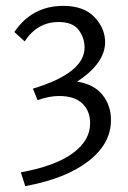

<svg xmlns="http://www.w3.org/2000/svg" viewBox="-20 -439 435 654"><path d="M243 -161Q300 -152 329 -116Q358 -80 358 -30Q358 51 280.5 110.5Q203 170 66 195L51 148Q167 127 227 83.5Q287 40 287 -19Q287 -61 260.5 -86.5Q234 -112 181 -112Q148 -112 108 -98L92 -137Q268 -190 268 -277Q268 -311 247.5 -337.5Q227 -364 180 -364Q107 -364 64 -298L29 -330Q89 -419 196 -419Q265 -419 301.5 -381Q338 -343 338 -295Q338 -224 243 -161Z"/></svg>

Font: EauTest
Style: Italic
Weight: 400
Italic angle: -12°
Designer: Christian Thalmann (Catharsis Fonts)
Version: Version 0.001;PS 000.001;hotconv 1.0.88;makeotf.lib2.5.64775